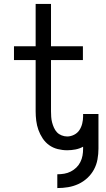

<svg xmlns="http://www.w3.org/2000/svg" viewBox="-20 -755 540 975"><path d="M271 200V130Q289 130 306.5 127Q324 124 339.5 116Q355 108 367.5 96Q380 84 388 68Q396 52 399 35Q402 18 402 0V-10Q384 0 363 4Q342 8 321 8Q297 8 273 2Q249 -4 229.5 -18Q210 -32 196.5 -52.5Q183 -73 175 -95.5Q167 -118 164 -142Q161 -166 161 -190V-450H51V-520H161V-735H239V-520H401V-450H239V-190Q239 -176 240 -161.5Q241 -147 244.5 -133.5Q248 -120 254 -106.5Q260 -93 269.5 -83Q279 -73 293 -67.5Q307 -62 321 -62Q339 -62 356 -70.5Q373 -79 383 -94Q393 -109 397.5 -127.5Q402 -146 402 -164V-176H480Q480 -174 480 -171.5Q480 -169 480 -166Q480 -164 480 -161.5Q480 -159 480 -156V0Q480 27 475 54.5Q470 82 457 106Q444 130 423.5 149Q403 168 378 179.5Q353 191 326 195.5Q299 200 271 200Z"/></svg>

Font: Zed Mono
Style: Regular
Weight: 400
Monospace: yes
Designer: Belleve Invis
Foundry: Belleve Invis
Version: Version 1.0.0; ttfautohint (v1.8.4)